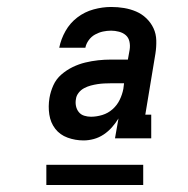

<svg xmlns="http://www.w3.org/2000/svg" viewBox="-20 -720 540 551"><path d="M220 -317Q196 -317 174 -325Q152 -333 138.5 -350.5Q125 -368 121.5 -391.5Q118 -415 122 -439Q125 -457 133 -475Q141 -493 156 -506Q171 -519 188.5 -527.5Q206 -536 224.5 -540.5Q243 -545 261.5 -547Q280 -549 298 -549H347L352 -577Q354 -589 351.5 -600.5Q349 -612 341 -619Q333 -626 321.5 -629Q310 -632 299 -632Q287 -632 275.5 -629.5Q264 -627 253 -621Q242 -615 234.5 -604.5Q227 -594 225 -583H150Q155 -608 168 -631Q181 -654 202 -670Q223 -686 248.5 -693Q274 -700 299 -700Q318 -700 336 -697Q354 -694 370.5 -687Q387 -680 400 -667.5Q413 -655 420.5 -639Q428 -623 428.5 -604Q429 -585 426 -566L397 -391H414V-323H310L320 -380Q312 -367 301.5 -355Q291 -343 277.5 -334Q264 -325 249 -321Q234 -317 220 -317Q220 -317 220 -317Q220 -317 220 -317ZM241 -385Q257 -385 273.5 -390Q290 -395 303 -406.5Q316 -418 323.5 -433.5Q331 -449 334 -465L336 -481H298Q289 -481 279 -480.5Q269 -480 259.5 -478.5Q250 -477 240.5 -474.5Q231 -472 221.5 -467Q212 -462 205.5 -453.5Q199 -445 198 -436Q196 -426 198 -416Q200 -406 206 -398.5Q212 -391 221.5 -388Q231 -385 241 -385ZM113 -189V-247H391V-189Z"/></svg>

Font: Iosevka Slab Oblique
Style: Regular
Weight: 400
Italic angle: -9°
Monospace: yes
Designer: Belleve Invis
Foundry: Belleve Invis
Version: Version 11.1.1; ttfautohint (v1.8.3)